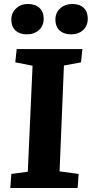

<svg xmlns="http://www.w3.org/2000/svg" viewBox="-20 -947 462 967"><path d="M144 -616 57 -633 64 -700H395L388 -633L302 -617L280 -84L376 -71L371 0H32L37 -71L120 -82ZM259 -848Q259 -883 283.5 -905Q308 -927 344 -927Q381 -927 401.5 -907.5Q422 -888 422 -853Q422 -817 398.5 -795.5Q375 -774 339 -774Q301 -774 280 -794Q259 -814 259 -848ZM37 -848Q37 -882 61 -904.5Q85 -927 120 -927Q158 -927 179 -907Q200 -887 200 -853Q200 -817 176 -795.5Q152 -774 115 -774Q79 -774 58 -793.5Q37 -813 37 -848Z"/></svg>

Font: Literata 12pt
Style: Bold Italic
Weight: 700
Italic angle: -2°
Designer: Latin by Veronika Burian and Jose Scaglione. Greek by Irene Vlachou. Cyrillic by Vera Evstafieva
Foundry: TypeTogether
Version: Version 3.002